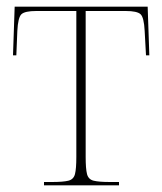

<svg xmlns="http://www.w3.org/2000/svg" viewBox="-20 -556 487 576"><path d="M112 0V-10H136Q170 -10 185.5 -14Q201 -18 205 -34Q209 -50 209 -85V-523H89Q55 -523 44.5 -513.5Q34 -504 32 -463L29 -390H19L24 -536H423L428 -390H418L414 -463Q412 -504 401.5 -513.5Q391 -523 357 -523H237V-85Q237 -50 241 -34Q245 -18 260.5 -14Q276 -10 310 -10H337V0Z"/></svg>

Font: Noto Serif Display SemiCondensed Thin
Style: Regular
Weight: 100
Width: 4
Designer: Monotype Design Team
Foundry: Monotype Imaging Inc.
Version: Version 2.009